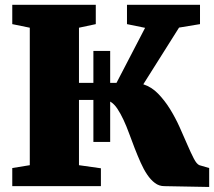

<svg xmlns="http://www.w3.org/2000/svg" viewBox="-20 -763 877 787"><path d="M30.3 -74.2 102.1 -85.9V-649.4L30.3 -664.1V-743.2H372.6V-664.1L303.7 -649.4V-423.3H362.8V-554.2H431.6V-423.3H457.5L574.7 -648.9L500.5 -664.1V-743.2H799.8V-664.1L713.9 -649.9L567.4 -417.5Q601.1 -406.7 627.9 -379.2Q654.8 -351.6 676.8 -316.2Q698.7 -280.8 716.1 -242.2Q733.4 -203.6 747.8 -170.2Q762.2 -136.7 774.2 -113.5Q786.1 -90.3 797.4 -85.9L837.4 -74.2V3.4L653.3 0Q632.3 0 615 -12.9Q597.7 -25.9 583.3 -47.4Q568.8 -68.8 556.4 -96.9Q543.9 -125 532.2 -155Q520.5 -185.1 509.5 -215.3Q498.5 -245.6 486.3 -271.7Q474.1 -297.9 460.9 -317.6Q447.8 -337.4 431.6 -346.7V-181.2H362.8V-353.5H303.7V-85.9L393.6 -73.2V0H30.3Z"/></svg>

Font: Merriweather UltraBold
Style: Regular
Weight: 900
Designer: Eben Sorkin ( sorkintype@gmail.com )
Foundry: Eben Sorkin
Version: Version 1.570; ttfautohint (v1.3) -l 8 -r 32 -G 0 -x 0 -H 60